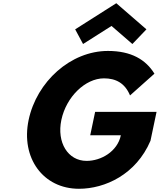

<svg xmlns="http://www.w3.org/2000/svg" viewBox="-20 -1156 991 1191"><path d="M446.3 -974 495.2 -883 671.7 -995 801.2 -883 888.3 -974 701.4 -1136ZM951.1 -462H570.1L539.7 -317H729.7C708.4 -216 607.2 -158 517.2 -158C401.2 -158 331.2 -272 360.6 -412C390.7 -555 508.9 -670 624.9 -670C697.9 -670 754.8 -641 786.6 -564L938 -699C884.3 -786 794.6 -840 649.6 -840C417.6 -840 207.5 -649 157.6 -412C108 -176 247.8 15 469.8 15C631.8 15 824.6 -74 913.5 -283Z"/></svg>

Font: Hussar
Style: BdOblTwo
Weight: 700
Foundry: Cannot Into Space Fonts
Version: Version 2.00